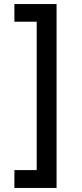

<svg xmlns="http://www.w3.org/2000/svg" viewBox="-20 -776 403 947"><path d="M259 151H51V63H161V-669H51V-756H259Z"/></svg>

Font: Synthetic
Style: Regular
Weight: 400
Designer: Santiago Orozco
Foundry: Typemade
Version: Version 2.000; ttfautohint (v1.8.4.7-5d5b)